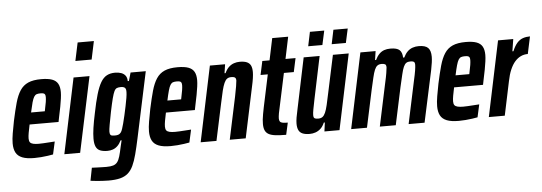

<svg xmlns="http://www.w3.org/2000/svg" viewBox="-56 -917 3659 1295"><g transform="rotate(-5 1773.5 -270.0)"><path d="M146 8Q94 8 64 -4Q34 -16 21 -40.5Q8 -65 8 -103Q8 -132 14.5 -170Q21 -208 30 -254Q45 -324 59 -374Q73 -424 94 -456Q115 -488 149 -503Q183 -518 237 -518Q284 -518 311 -508Q338 -498 350 -476.5Q362 -455 362 -420Q362 -401 358.5 -376Q355 -351 349.5 -321Q344 -291 336 -255L329 -220H133Q126 -187 122 -164.5Q118 -142 118 -126Q118 -109 124.5 -100.5Q131 -92 146 -88.5Q161 -85 183 -85Q195 -85 214 -86Q233 -87 254 -88.5Q275 -90 292 -91L273 -5Q258 -2 236.5 1Q215 4 191.5 6Q168 8 146 8ZM150 -300H243L246 -315Q252 -341 255 -361.5Q258 -382 258 -394Q258 -407 254.5 -413Q251 -419 243.5 -421Q236 -423 224 -423Q208 -423 198 -419.5Q188 -416 180.5 -404Q173 -392 166 -367Q159 -342 150 -300Z M478 -620 504 -743H614L588 -620ZM349 0 456 -510H564L456 0Z M631 203Q610 203 587.5 201.5Q565 200 545 198Q525 196 509 194L526 107Q545 108 562.5 108.5Q580 109 595.5 109.5Q611 110 624 110Q653 110 670.5 104.5Q688 99 698.5 85.5Q709 72 716.5 46.5Q724 21 732 -18Q735 -30 737.5 -41Q740 -52 742 -60H735Q724 -37 709.5 -23Q695 -9 677.5 -3Q660 3 641 3Q611 3 591.5 -5Q572 -13 563 -33Q554 -53 554 -87Q554 -118 560 -159.5Q566 -201 578 -257Q593 -333 608 -383.5Q623 -434 640.5 -463.5Q658 -493 681.5 -505.5Q705 -518 737 -518Q761 -518 779 -511.5Q797 -505 807.5 -491Q818 -477 818 -454H826L842 -510H945L850 -64Q837 -3 825 42.5Q813 88 798.5 119Q784 150 762.5 168.5Q741 187 709.5 195Q678 203 631 203ZM700 -96Q713 -96 722.5 -99Q732 -102 739.5 -111Q747 -120 752 -137Q756 -149 762.5 -173Q769 -197 775.5 -226.5Q782 -256 788.5 -286.5Q795 -317 799 -342Q803 -367 803 -380Q804 -402 795.5 -410Q787 -418 768 -418Q752 -418 741.5 -414Q731 -410 723.5 -395Q716 -380 707.5 -347.5Q699 -315 687 -257Q677 -207 671 -172.5Q665 -138 665 -126Q665 -112 668.5 -105.5Q672 -99 680 -97.5Q688 -96 700 -96Z M1069 8Q1017 8 987 -4Q957 -16 944 -40.5Q931 -65 931 -103Q931 -132 937.5 -170Q944 -208 953 -254Q968 -324 982 -374Q996 -424 1017 -456Q1038 -488 1072 -503Q1106 -518 1160 -518Q1207 -518 1234 -508Q1261 -498 1273 -476.5Q1285 -455 1285 -420Q1285 -401 1281.5 -376Q1278 -351 1272.5 -321Q1267 -291 1259 -255L1252 -220H1056Q1049 -187 1045 -164.5Q1041 -142 1041 -126Q1041 -109 1047.5 -100.5Q1054 -92 1069 -88.5Q1084 -85 1106 -85Q1118 -85 1137 -86Q1156 -87 1177 -88.5Q1198 -90 1215 -91L1196 -5Q1181 -2 1159.5 1Q1138 4 1114.5 6Q1091 8 1069 8ZM1073 -300H1166L1169 -315Q1175 -341 1178 -361.5Q1181 -382 1181 -394Q1181 -407 1177.5 -413Q1174 -419 1166.5 -421Q1159 -423 1147 -423Q1131 -423 1121 -419.5Q1111 -416 1103.5 -404Q1096 -392 1089 -367Q1082 -342 1073 -300Z M1272 0 1379 -510H1482L1473 -450H1480Q1492 -476 1507.5 -490.5Q1523 -505 1542 -511.5Q1561 -518 1581 -518Q1612 -518 1630 -510Q1648 -502 1656 -485.5Q1664 -469 1664 -441Q1664 -425 1660.5 -400.5Q1657 -376 1650 -345L1577 0H1469L1530 -287Q1539 -331 1543 -356Q1547 -381 1548 -394Q1548 -405 1544.5 -410.5Q1541 -416 1533.5 -418Q1526 -420 1515 -420Q1498 -420 1487 -412Q1476 -404 1467.5 -385Q1459 -366 1451 -334Q1443 -302 1433 -253L1379 0Z M1851 0Q1808 0 1779 -3.5Q1750 -7 1733 -16.5Q1716 -26 1708.5 -43Q1701 -60 1701 -86Q1701 -100 1702.5 -116.5Q1704 -133 1708 -153.5Q1712 -174 1717 -200L1763 -417H1714L1734 -510H1783L1814 -658H1922L1891 -510H1959L1939 -417H1872L1820 -173Q1817 -161 1815 -149.5Q1813 -138 1812 -129Q1811 -120 1811 -114Q1811 -101 1816 -93.5Q1821 -86 1834 -83.5Q1847 -81 1869 -81Z M2010 8Q1980 8 1961.5 0Q1943 -8 1935 -25Q1927 -42 1927 -69Q1927 -86 1931 -110.5Q1935 -135 1942 -165L2014 -510H2122L2062 -223Q2053 -179 2048.5 -154.5Q2044 -130 2044 -116Q2044 -105 2047 -99.5Q2050 -94 2058 -92Q2066 -90 2077 -90Q2094 -90 2105 -98Q2116 -106 2124.5 -125Q2133 -144 2140.5 -176.5Q2148 -209 2158 -257L2212 -510H2319L2212 0H2110L2118 -60H2111Q2100 -34 2084 -19.5Q2068 -5 2049 1.5Q2030 8 2010 8ZM2210 -582 2230 -678H2327L2306 -582ZM2051 -582 2071 -678H2168L2147 -582Z M2291 0 2398 -510H2501L2492 -450H2499Q2511 -475 2526 -490Q2541 -505 2559.5 -511.5Q2578 -518 2601 -518Q2646 -518 2663.5 -501.5Q2681 -485 2682 -450H2690Q2702 -475 2717.5 -490Q2733 -505 2752.5 -511.5Q2772 -518 2793 -518Q2838 -518 2856.5 -499.5Q2875 -481 2875 -439Q2875 -423 2872 -400.5Q2869 -378 2863 -349L2788 0H2680L2741 -287Q2751 -331 2755 -356.5Q2759 -382 2759 -394Q2759 -411 2751.5 -415.5Q2744 -420 2728 -420Q2711 -420 2700.5 -413Q2690 -406 2682 -388Q2674 -370 2666.5 -337Q2659 -304 2647 -253L2593 0H2485L2546 -287Q2556 -331 2560 -356.5Q2564 -382 2565 -394Q2565 -411 2557 -415.5Q2549 -420 2533 -420Q2516 -420 2505 -412Q2494 -404 2486 -385Q2478 -366 2470.5 -333.5Q2463 -301 2452 -253L2398 0Z M3020 8Q2968 8 2938 -4Q2908 -16 2895 -40.5Q2882 -65 2882 -103Q2882 -132 2888.5 -170Q2895 -208 2904 -254Q2919 -324 2933 -374Q2947 -424 2968 -456Q2989 -488 3023 -503Q3057 -518 3111 -518Q3158 -518 3185 -508Q3212 -498 3224 -476.5Q3236 -455 3236 -420Q3236 -401 3232.5 -376Q3229 -351 3223.5 -321Q3218 -291 3210 -255L3203 -220H3007Q3000 -187 2996 -164.5Q2992 -142 2992 -126Q2992 -109 2998.5 -100.5Q3005 -92 3020 -88.5Q3035 -85 3057 -85Q3069 -85 3088 -86Q3107 -87 3128 -88.5Q3149 -90 3166 -91L3147 -5Q3132 -2 3110.5 1Q3089 4 3065.5 6Q3042 8 3020 8ZM3024 -300H3117L3120 -315Q3126 -341 3129 -361.5Q3132 -382 3132 -394Q3132 -407 3128.5 -413Q3125 -419 3117.5 -421Q3110 -423 3098 -423Q3082 -423 3072 -419.5Q3062 -416 3054.5 -404Q3047 -392 3040 -367Q3033 -342 3024 -300Z M3223 0 3330 -510H3433L3420 -428H3427Q3442 -464 3459.5 -483.5Q3477 -503 3499 -510.5Q3521 -518 3547 -518L3522 -401Q3496 -401 3474 -390.5Q3452 -380 3434 -359.5Q3416 -339 3402 -306.5Q3388 -274 3379 -228L3331 0Z"/></g></svg>

Font: Saira ExtraCondensed
Style: Bold Italic
Weight: 700
Width: 2
Italic angle: -12°
Designer: Hector Gatti with collaboration of the Omnibus-Type team
Foundry: Omnibus-Type
Version: Version 1.101